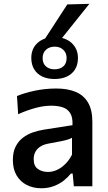

<svg xmlns="http://www.w3.org/2000/svg" viewBox="-20 -970 560 1000"><path d="M195 10.5Q152.5 10.5 119 -6.8Q85.5 -24 66.2 -56.8Q47 -89.5 47 -136.5Q47 -178 61.2 -206.2Q75.5 -234.5 99 -252.5Q122.5 -270.5 151.5 -280.5Q180.5 -290.5 210 -295L357.5 -318Q359.5 -359.5 345.2 -381.5Q331 -403.5 305.2 -411.5Q279.5 -419.5 247 -419.5Q230 -419.5 210.2 -417Q190.5 -414.5 168.8 -408.8Q147 -403 123.2 -394.8Q99.5 -386.5 74.5 -375L68.5 -470Q87 -477.5 110 -484.5Q133 -491.5 159.8 -497.2Q186.5 -503 215 -506Q243.5 -509 273 -509Q332 -509 374 -491.5Q416 -474 438.5 -435.8Q461 -397.5 461 -336.5Q461 -312.5 461 -277Q461 -241.5 461 -211V-151Q461 -115.5 461 -79Q461 -42.5 461 0H364.5L358.5 -66H349Q334.5 -47.5 312.8 -30Q291 -12.5 261.2 -1Q231.5 10.5 195 10.5ZM230 -74.5Q254 -74.5 277.2 -85.2Q300.5 -96 320.5 -116Q340.5 -136 355 -164.5V-252.5Q347.5 -248 335.8 -244Q324 -240 300.5 -235Q277 -230 234.5 -222.5Q210 -218.5 192.5 -208Q175 -197.5 165.2 -180.8Q155.5 -164 155.5 -141Q155.5 -104.5 177.8 -89.5Q200 -74.5 230 -74.5ZM264 -558.5Q228 -558.5 201 -571Q174 -583.5 158.5 -608.2Q143 -633 143 -668.5Q143 -718 176.8 -747.5Q210.5 -777 265 -777Q301 -777 328.2 -763.2Q355.5 -749.5 370.8 -725Q386 -700.5 386 -668.5Q386 -632.5 370.5 -608Q355 -583.5 327.8 -571Q300.5 -558.5 264 -558.5ZM264 -609Q292 -609 309.5 -624Q327 -639 327 -668Q327 -694 309.8 -710.5Q292.5 -727 265 -727Q237 -727 219.5 -710.8Q202 -694.5 202 -668Q202 -639 219.5 -624Q237 -609 264 -609ZM199 -745Q232 -795.5 265 -846.2Q298 -897 330.5 -947L445.5 -950Q417.5 -915 390 -880.8Q362.5 -846.5 335.8 -813Q309 -779.5 282 -746Z"/></svg>

Font: Commissioner Thin Medium
Style: Regular
Weight: 500
Version: Version 1.000